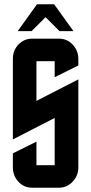

<svg xmlns="http://www.w3.org/2000/svg" viewBox="-20 -875 425 895"><path d="M152.3 -855H232.4L322.3 -730H257.3L192.4 -794.9L127.4 -730H62.5ZM40 -600.1Q40 -640.6 66.4 -668Q92.8 -694.8 129.9 -694.8H254.9Q292.5 -694.8 318.4 -667.5Q345.2 -639.2 345.2 -600.1V-569.8L234.9 -515.1V-589.8H149.9V-404.8L345.2 -504.9V-95.2Q345.2 -56.2 318.4 -27.8Q292 0 254.9 0H129.9Q92.3 0 66.4 -27.3Q40 -55.2 40 -95.2V-160.2L149.9 -214.8V-105H234.9V-325.2L40 -225.1Z"/></svg>

Font: Horta
Style: Regular
Weight: 600
Width: 3
Version: Version 0.11